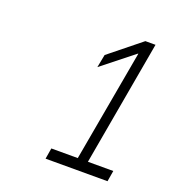

<svg xmlns="http://www.w3.org/2000/svg" viewBox="-81 -817 438 498"><g transform="rotate(20 137.5 -568.5)"><path d="M275 -411 270 -381H99L104 -411H177L232 -719H231L144 -650L151 -686L238 -756H266L205 -411Z"/></g></svg>

Font: Be Vietnam Thin
Style: Italic
Weight: 250
Italic angle: -9°
Designer: Gabriel Lam
Foundry: TypeRant
Version: Version 3.000